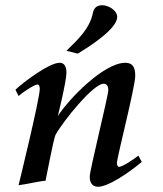

<svg xmlns="http://www.w3.org/2000/svg" viewBox="-20 -702 623 734"><path d="M39 -359 51 -335C63 -346 110 -379 124 -379C129 -379 132 -373 132 -362C132 -324 51 6 51 6C73 4 132 -10 154 -11C162 -48 184 -167 192 -186C221 -239 337 -382 376 -382C388 -382 394 -373 394 -358C394 -334 323 -53 323 -26C323 0 336 12 355 12C392 12 467 -37 522 -83L509 -107C495 -96 449 -64 435 -64C430 -64 427 -71 427 -79C427 -100 497 -370 497 -412C497 -444 488 -462 459 -462C377 -462 242 -323 201 -258C201 -258 234 -391 234 -424C234 -446 227 -462 208 -462C168 -462 71 -389 39 -359ZM234 -508 277 -497C314 -519 428 -590 428 -637C428 -663 394 -682 371 -682C350 -682 339 -672 335 -652C323 -592 276 -549 234 -508Z"/></svg>

Font: KpRoman
Style: SemiboldItalic
Weight: 600
Italic angle: -11°
Version: Version 0.66